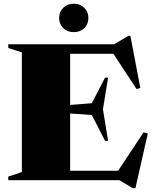

<svg xmlns="http://www.w3.org/2000/svg" viewBox="-20 -948 806 1010"><path d="M23.5 0V-19L95 -43V-672.5L23.5 -695.5V-715H580L655.5 -759.5H666L718 -485.5L698.5 -479.5L576.5 -665H349V-396L463 -405L532.5 -539.5H548.5L521.5 -373L548.5 -207.5H532.5L463 -343L349 -351V-50H601.5L735 -251.5L757.5 -246L692.5 41.5H677.5L608 0ZM368 -779Q334 -779 312.5 -800.2Q291 -821.5 291 -853.5Q291 -885 312.5 -906.8Q334 -928.5 368 -928.5Q402 -928.5 423.5 -906.8Q445 -885 445 -853.5Q445 -821.5 423.5 -800.2Q402 -779 368 -779Z"/></svg>

Font: Newsreader Display ExtraBold
Style: Regular
Weight: 800
Designer: Hugues Gentile
Foundry: Production Type
Version: Version 1.001